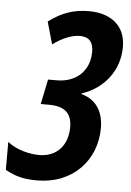

<svg xmlns="http://www.w3.org/2000/svg" viewBox="-63 -764 555 814"><g transform="rotate(5 214.5 -357.0)"><path d="M125 10C279 10 376 -99 376 -234C376 -309 341 -355 282 -371V-374C377 -405 439 -486 439 -585C439 -681 370 -724 283 -724C219 -724 168 -707 112 -665L139 -570C181 -601 221 -616 254 -616C293 -616 311 -594 311 -554C311 -473 256 -420 171 -420H135L113 -314H149C216 -314 246 -285 246 -227C246 -151 201 -98 125 -98C86 -98 30 -110 -10 -142V-23C34 1 68 10 125 10Z"/></g></svg>

Font: Noto Sans ExtraCondensed
Style: Bold Italic
Weight: 700
Width: 2
Italic angle: -12°
Designer: Monotype Design Team
Foundry: Monotype Imaging Inc.
Version: Version 2.013